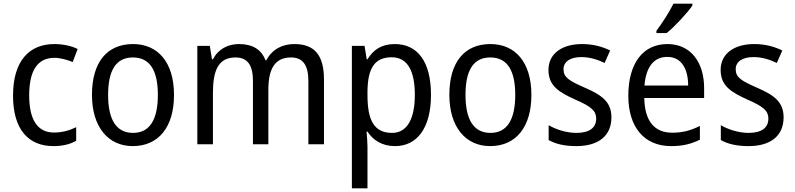

<svg xmlns="http://www.w3.org/2000/svg" viewBox="-20 -786 4330 1046"><path d="M271 10C321 10 362 0 395 -19V-93C360 -76 321 -64 274 -64C184 -64 139 -134 139 -266C139 -401 184 -471 277 -471C308 -471 347 -460 376 -448L403 -519C372 -535 325 -546 276 -546C140 -546 51 -455 51 -265C51 -78 137 10 271 10Z M928 -269C928 -448 839 -546 705 -546C562 -546 481 -446 481 -269C481 -95 569 10 703 10C845 10 928 -95 928 -269ZM569 -269C569 -400 610 -473 704 -473C798 -473 840 -400 840 -269C840 -138 798 -62 705 -62C611 -62 569 -138 569 -269Z M1584 -546C1518 -546 1463 -518 1431 -458H1426C1405 -515 1357 -546 1282 -546C1222 -546 1169 -519 1140 -463H1135L1123 -536H1055V0H1140V-279C1140 -400 1168 -473 1263 -473C1327 -473 1358 -433 1358 -346V0H1442V-296C1442 -411 1477 -473 1566 -473C1629 -473 1660 -432 1660 -345V0H1745V-353C1745 -487 1692 -546 1584 -546Z M2131 -546C2058 -546 2013 -514 1982 -463H1978L1966 -536H1897V240H1982V13C1982 -11 1979 -45 1977 -69H1982C2011 -24 2060 10 2132 10C2252 10 2328 -88 2328 -269C2328 -454 2252 -546 2131 -546ZM2114 -474C2201 -474 2240 -398 2240 -269C2240 -142 2200 -62 2116 -62C2017 -62 1982 -132 1982 -268V-286C1983 -413 2020 -474 2114 -474Z M2875 -269C2875 -448 2786 -546 2652 -546C2509 -546 2428 -446 2428 -269C2428 -95 2516 10 2650 10C2792 10 2875 -95 2875 -269ZM2516 -269C2516 -400 2557 -473 2651 -473C2745 -473 2787 -400 2787 -269C2787 -138 2745 -62 2652 -62C2558 -62 2516 -138 2516 -269Z M3311 -147C3311 -231 3258 -268 3169 -307C3080 -346 3050 -364 3050 -409C3050 -449 3085 -475 3147 -475C3192 -475 3235 -462 3274 -443L3304 -511C3259 -533 3209 -546 3151 -546C3042 -546 2968 -494 2968 -405C2968 -319 3024 -284 3115 -243C3203 -205 3228 -181 3228 -140C3228 -92 3194 -62 3120 -62C3064 -62 3006 -82 2969 -104V-23C3006 -2 3054 10 3120 10C3238 10 3311 -44 3311 -147Z M3752 -756V-766H3649C3627 -721 3588 -661 3556 -618V-606H3612C3657 -642 3727 -718 3752 -756ZM3616 -546C3484 -546 3403 -443 3403 -264C3403 -94 3489 10 3636 10C3699 10 3744 -1 3793 -25V-100C3743 -75 3699 -63 3642 -63C3545 -63 3492 -127 3490 -252H3816V-306C3816 -447 3743 -546 3616 -546ZM3615 -476C3694 -476 3729 -409 3729 -320H3491C3499 -421 3542 -476 3615 -476Z M4249 -147C4249 -231 4196 -268 4107 -307C4018 -346 3988 -364 3988 -409C3988 -449 4023 -475 4085 -475C4130 -475 4173 -462 4212 -443L4242 -511C4197 -533 4147 -546 4089 -546C3980 -546 3906 -494 3906 -405C3906 -319 3962 -284 4053 -243C4141 -205 4166 -181 4166 -140C4166 -92 4132 -62 4058 -62C4002 -62 3944 -82 3907 -104V-23C3944 -2 3992 10 4058 10C4176 10 4249 -44 4249 -147Z"/></svg>

Font: Noto Sans Armenian SemiCondensed
Style: Regular
Weight: 400
Width: 4
Designer: Monotype Design Team
Foundry: Monotype Imaging Inc.
Version: Version 2.008